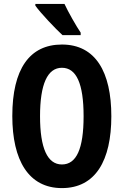

<svg xmlns="http://www.w3.org/2000/svg" viewBox="-20 -953 633 983"><path d="M310 -933H161V-924C187 -887 265 -805 300 -773H393V-786C371 -818 329 -892 310 -933ZM550 -358C550 -585 469 -725 297 -725C131 -725 43 -599 43 -359C43 -133 126 10 297 10C469 10 550 -131 550 -358ZM185 -358C185 -522 223 -606 297 -606C371 -606 408 -525 408 -358C408 -190 371 -111 297 -111C223 -111 185 -194 185 -358Z"/></svg>

Font: Noto Sans Devanagari ExtraCondensed
Style: Bold
Weight: 700
Width: 2
Designer: Jelle Bosma - Monotype Design Team
Foundry: Monotype Imaging Inc.
Version: Version 2.004